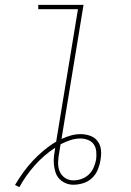

<svg xmlns="http://www.w3.org/2000/svg" viewBox="-20 -755 540 793"><path d="M60 18 42 9Q58 -18 76 -43Q94 -68 115.5 -91Q137 -114 161 -134Q185 -154 212 -170L302 -717H138V-735H325L234 -181Q253 -190 273 -195.5Q293 -201 313 -201Q334 -201 353 -194Q372 -187 383.5 -171.5Q395 -156 397 -135.5Q399 -115 395 -94Q392 -74 384 -54.5Q376 -35 360.5 -20Q345 -5 324 1.5Q303 8 283 8Q266 8 251 1.5Q236 -5 225 -16.5Q214 -28 209 -44Q204 -60 202.5 -76.5Q201 -93 203 -110.5Q205 -128 208 -145Q162 -115 124 -72.5Q86 -30 60 18ZM283 -10Q300 -10 317 -16Q334 -22 347 -34.5Q360 -47 367 -63.5Q374 -80 377 -96Q379 -113 377.5 -129.5Q376 -146 367.5 -158.5Q359 -171 343.5 -177Q328 -183 312 -183Q291 -183 270 -176Q249 -169 230 -159L225 -127Q221 -107 220 -87Q219 -67 225.5 -49.5Q232 -32 247.5 -21Q263 -10 283 -10Z"/></svg>

Font: Iosevka Curly Thin
Style: Italic
Weight: 100
Italic angle: -9°
Monospace: yes
Designer: Belleve Invis
Foundry: Belleve Invis
Version: Version 22.1.2; ttfautohint (v1.8.4)